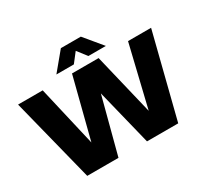

<svg xmlns="http://www.w3.org/2000/svg" viewBox="-185 -1213 1564 1475"><g transform="rotate(-30 597.0 -475.5)"><path d="M193.5 0 7 -740H225.5L375.5 -93.5H320.5L485.5 -740H721.5L877 -93.5H827.5L982.5 -740H1187L1000.5 0H723.5L573 -609H630.5L470.5 0ZM377.5 -793 508.5 -951H685.5L816.5 -793H661.5L582 -895.5H612L532.5 -793Z"/></g></svg>

Font: Encode Sans SC Condensed Thin Black
Style: Regular
Weight: 900
Version: Version 3.002